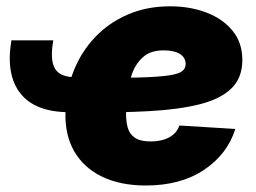

<svg xmlns="http://www.w3.org/2000/svg" viewBox="-20 -568 799 600"><path d="M198.2 -217.3Q90.3 -217.3 43.9 -275.9Q-2.4 -334.5 15.6 -441.9H146.5Q135.7 -379.9 151.9 -353.3Q168 -326.7 216.3 -326.7ZM435.5 11.7Q356.4 11.7 299.1 -15.9Q241.7 -43.5 211.9 -95.2Q182.1 -147 184.6 -220.2Q186.5 -286.6 210 -345.9Q233.4 -405.3 276.1 -450.7Q318.8 -496.1 378.4 -522.2Q438 -548.3 511.7 -548.3Q573.7 -548.3 625 -528.8Q676.3 -509.3 706.8 -471.9Q737.3 -434.6 737.3 -380.4Q737.3 -324.2 702.4 -291Q667.5 -257.8 602.3 -241.7Q537.1 -225.6 446 -220.7Q355 -215.8 242.2 -215.8L260.3 -324.2Q357.4 -324.2 416.7 -325.9Q476.1 -327.6 507.1 -332.3Q538.1 -336.9 549.1 -345.5Q560.1 -354 560.1 -367.2Q560.1 -388.2 542.2 -399.4Q524.4 -410.6 491.2 -410.6Q450.2 -410.6 426.8 -389.4Q403.3 -368.2 392.3 -336.4Q381.3 -304.7 378.2 -271.7Q375 -238.8 374 -215.3Q373.5 -189.5 379.2 -169.2Q384.8 -148.9 401.6 -137.5Q418.5 -126 450.7 -126Q485.4 -126 509 -138.9Q532.7 -151.9 540.5 -175.8L715.3 -165Q690.9 -86.4 617.9 -37.4Q544.9 11.7 435.5 11.7Z"/></svg>

Font: Inter 17pt Black
Style: Italic
Weight: 900
Italic angle: -9.3988°
Version: Version 4.001;git-66647c0bb